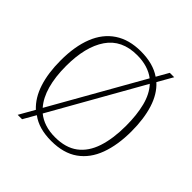

<svg xmlns="http://www.w3.org/2000/svg" viewBox="-207 -914 1112 1112"><g transform="rotate(45 349.0 -357.5)"><path d="M159 -55Q108 -102 83 -179Q58 -256 58 -359Q58 -474 90.5 -556Q123 -638 188.5 -681.5Q254 -725 350 -725Q400 -725 441 -714Q482 -703 514 -681L556 -755H592L539 -662Q590 -616 614.5 -538.5Q639 -461 639 -358Q639 -247 608.5 -164Q578 -81 514 -35.5Q450 10 349 10Q299 10 258 -1.5Q217 -13 185 -37L141 40H105ZM349 -21Q436 -21 490 -61.5Q544 -102 569 -178Q594 -254 594 -358Q594 -448 576.5 -516.5Q559 -585 519 -628L202 -68Q230 -45 267 -33Q304 -21 349 -21ZM496 -650Q469 -671 432.5 -682.5Q396 -694 350 -694Q225 -694 164 -605Q103 -516 103 -358Q103 -269 122 -201.5Q141 -134 179 -91Z"/></g></svg>

Font: Noto Serif Armenian ExtraLight
Style: Regular
Weight: 250
Version: Version 2.007